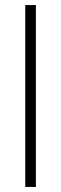

<svg xmlns="http://www.w3.org/2000/svg" viewBox="-20 -740 242 760"><path d="M122 0H80V-720H122Z"/></svg>

Font: Manrope Variable Light
Style: Regular
Weight: 200
Designer: Mikhail Sharanda
Foundry: Mikhail Sharanda
Version: Version 4.505